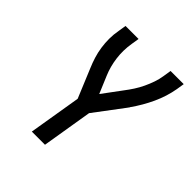

<svg xmlns="http://www.w3.org/2000/svg" viewBox="-200 -868 1001 1001"><g transform="rotate(45 300.0 -367.5)"><path d="M195 0 243 -290 177 -449Q165 -477 156 -506Q147 -535 142.5 -565.5Q138 -596 138 -627.5Q138 -659 144 -691L151 -735H247L240 -691Q231 -636 238 -582.5Q245 -529 265 -482L305 -387L382 -491Q399 -513 414.5 -537Q430 -561 442 -586.5Q454 -612 463 -638Q472 -664 476 -691L483 -735H580L573 -691Q562 -628 534 -567.5Q506 -507 467 -452V-451Q465 -448 463 -445.5Q461 -443 459 -440L338 -279L292 0Z"/></g></svg>

Font: Iosevka Curly Medium Extended
Style: Italic
Weight: 500
Width: 7
Italic angle: -9°
Monospace: yes
Designer: Belleve Invis
Foundry: Belleve Invis
Version: Version 11.1.0; ttfautohint (v1.8.3)